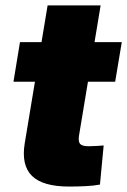

<svg xmlns="http://www.w3.org/2000/svg" viewBox="-20 -685 470 709"><path d="M429.7 -529.3 405.3 -383.3H29.8L53.7 -529.3ZM155.8 -665H351.6L271.5 -182.6Q268.6 -162.1 275.9 -153.6Q283.2 -145 307.1 -145Q318.4 -145 337.2 -146Q356 -147 362.8 -147.9L349.1 -3.4Q326.2 1 295.9 2.4Q265.6 3.9 235.4 3.9Q138.2 3.9 98.1 -35.4Q58.1 -74.7 71.3 -155.8Z"/></svg>

Font: Inter 24pt Black
Style: Italic
Weight: 900
Italic angle: -9.3988°
Designer: Rasmus Andersson
Foundry: rsms
Version: Version 4.001;git-66647c0bb